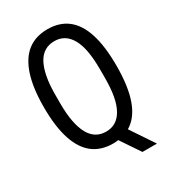

<svg xmlns="http://www.w3.org/2000/svg" viewBox="-200 -801 921 1034"><g transform="rotate(-30 261.0 -284.5)"><path d="M375.3 130 294.1 9.6Q286.3 10.5 278 11.3Q269.7 12 261.9 12Q188.2 12 138 -26.4Q87.9 -64.8 61.9 -143.6Q35.8 -222.3 35.8 -343Q35.8 -463.7 61.9 -542.4Q87.9 -621.2 138 -659.9Q188.2 -698.5 261.9 -698.5Q335.7 -698.5 385.9 -659.9Q436.1 -621.2 461.3 -542.4Q486.6 -463.7 486.6 -343Q486.6 -212.9 457.1 -131.3Q427.5 -49.7 368.3 -15L465.4 130ZM261.9 -62.3Q295.6 -62.3 321 -77.8Q346.4 -93.4 364.3 -125Q382.2 -156.6 391 -204.4Q399.8 -252.2 399.8 -317.7V-369.8Q399.8 -435.3 391 -483.1Q382.2 -530.9 364.3 -562.3Q346.4 -593.6 321 -608.9Q295.6 -624.3 261.9 -624.3Q227.8 -624.3 201.9 -608.9Q176.1 -593.6 158.6 -562.3Q141.2 -530.9 131.9 -483.1Q122.6 -435.3 122.6 -369.8V-317.7Q122.6 -252.2 131.9 -204.4Q141.2 -156.6 158.6 -125Q176.1 -93.4 201.9 -77.8Q227.8 -62.3 261.9 -62.3Z"/></g></svg>

Font: Archivo SemiBold ExtraCondensed
Style: Regular
Weight: 600
Width: 2
Version: Version 2.001